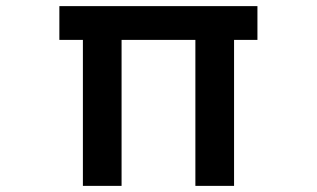

<svg xmlns="http://www.w3.org/2000/svg" viewBox="-20 -585 1040 630"><path d="M174.8 -564.9H824.7V-454.1H748V24.9H621.1V-454.1H378.9V24.9H252V-454.1H174.8Z"/></svg>

Font: FORM UDPGothic
Style: Bold
Weight: 700
Foundry: Pronama LLC
Version: Version 1.051